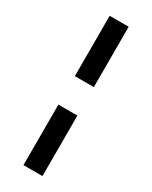

<svg xmlns="http://www.w3.org/2000/svg" viewBox="-231 -858 801 1009"><g transform="rotate(30 169.5 -354.0)"><path d="M226.6 -267.6V99.6H111.3V-267.6ZM226.6 -440.4H111.3V-806.6H226.6Z"/></g></svg>

Font: Pretendard JP SemiBold
Style: Regular
Weight: 600
Designer: Base glyphs from Inter by Rasmus Andersson; Hangeul glyphs from Noto Sans CJK(Source Han Sans) by Jang Soo-young and Kan
Foundry: Kil Hyung-jin
Version: Version 1.309